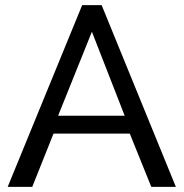

<svg xmlns="http://www.w3.org/2000/svg" viewBox="-20 -730 717 750"><path d="M10 0H106L189 -208H487L571 0H667L377 -710H301ZM207 -278 339 -606 467 -278Z"/></svg>

Font: Raleway Med
Style: Regular
Weight: 500
Designer: Matt McInerney, Pablo Impallari, Rodrigo Fuenzalida
Foundry: Matt McInerney, Pablo Impallari, Rodrigo Fuenzalida
Version: Version 3.00 July 28, 2015